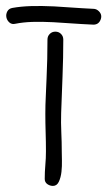

<svg xmlns="http://www.w3.org/2000/svg" viewBox="-67 -621 352 631"><path d="M141 -491Q141 -431 138.5 -370.5Q136 -310 134 -250Q133 -218 134.5 -186Q136 -154 136 -122Q136 -112 136.5 -93.5Q137 -75 135 -56.5Q133 -38 126.5 -24Q120 -10 107 -10Q97 -10 88.5 -16Q80 -22 80 -33Q80 -56 82 -78.5Q84 -101 84 -124Q84 -155 83 -185.5Q82 -216 82 -247Q82 -276 83.5 -305Q85 -334 86 -363Q89 -427 89 -491Q89 -502 96.5 -509.5Q104 -517 115 -517Q126 -517 133.5 -509.5Q141 -502 141 -491ZM258 -584Q270 -572 263.5 -556Q257 -540 240 -540Q234 -540 201 -542Q168 -544 108 -548Q70 -550 39.5 -549Q9 -548 -16 -543Q-28 -540 -36 -547Q-44 -554 -46 -564Q-48 -574 -43 -583.5Q-38 -593 -26 -595Q2 -600 35.5 -601Q69 -602 111 -600Q171 -596 203 -594Q235 -592 240 -592Q250 -592 258 -584Z"/></svg>

Font: Wynona
Style: Regular
Weight: 400
Italic angle: -12°
Designer: Kanati
Foundry: Kanati and Michael Everson
Version: Version 2.000